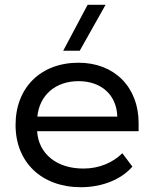

<svg xmlns="http://www.w3.org/2000/svg" viewBox="-20 -772 644 802"><path d="M244 -560H313L421 -752H346ZM45 -250C45 -94 154 10 318 10C408 10 487 -23 533 -76L491 -132C452 -93 394 -68 330 -68C218 -67 141 -129 135 -224H559V-258C559 -408 458 -510 308 -510C150 -510 45 -406 45 -250ZM136 -285C145 -375 212 -433 308 -433C403 -433 467 -376 470 -285Z"/></svg>

Font: Gully
Style: Regular
Weight: 400
Designer: jaikishan Patel
Foundry: MagicType
Version: Version 1.000;Glyphs 3.2 (3242)